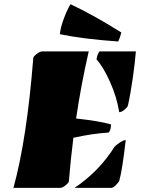

<svg xmlns="http://www.w3.org/2000/svg" viewBox="-20 -915 706 935"><path d="M350.6 -337.9Q466.8 -325.2 520.5 -309.1Q520.5 -282.2 509.3 -269.5Q429.2 -264.6 337.4 -244.1Q324.2 -141.6 315.4 -32.2Q315.4 -25.9 299.8 -12.9Q284.2 0 272.9 0H45.4Q110.8 -236.8 142.1 -632.8Q142.1 -639.2 158.2 -651.9Q174.3 -664.6 185.5 -664.6H412.1Q375 -503.4 350.6 -337.9ZM560.5 -368.7Q548.8 -442.4 516.1 -515.6Q483.4 -588.9 450.2 -625.5Q452.6 -648.9 464.4 -664.6H641.6Q638.2 -617.2 627 -537.4Q615.7 -457.5 603 -401.4Q601.1 -393.1 586.4 -380.9Q571.8 -368.7 560.5 -368.7ZM538.1 -200.7Q543.5 -207.5 562.5 -220.2Q581.5 -232.9 592.3 -232.9Q575.7 -87.9 561 -35.2Q556.6 -25.4 543.5 -12.7Q530.3 0 522 0H342.8Q462.9 -80.6 538.1 -200.7ZM555.7 -712.9Q383.3 -725.1 271.5 -748.5Q273.9 -777.8 289.8 -821.5Q305.7 -865.2 323.2 -894.5Q433.1 -843.3 570.8 -756.8Q564.9 -731.9 555.7 -712.9Z"/></svg>

Font: Emblema One
Style: Regular
Weight: 400
Designer: Riccardo De Franceschi
Foundry: Riccardo De Franceschi
Version: Version 1.003